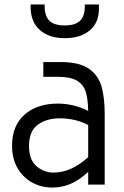

<svg xmlns="http://www.w3.org/2000/svg" viewBox="-20 -827 554 860"><path d="M34 0ZM449 -316V0H375V-57Q335 -20 296.5 -3.5Q258 13 214 13Q165 13 124 -9.5Q83 -32 58.5 -74Q34 -116 34 -174Q34 -264 90 -313.5Q146 -363 240 -363Q274 -363 309.5 -354.5Q345 -346 375 -330Q374 -384 364 -416Q354 -448 325 -465.5Q296 -483 238 -483H174V-549H253Q335 -549 377.5 -519.5Q420 -490 434.5 -440.5Q449 -391 449 -316ZM375 -123V-267Q318 -297 247 -297Q189 -297 149.5 -268.5Q110 -240 110 -174Q110 -111 143.5 -82.5Q177 -54 220 -54Q299 -54 375 -123ZM117 -798V-807H180V-799Q180 -755 201.5 -734Q223 -713 270 -713Q317 -713 338.5 -734Q360 -755 360 -799V-807H423V-798Q426 -729 384 -692.5Q342 -656 270 -656Q200 -656 158.5 -692.5Q117 -729 117 -798Z"/></svg>

Font: Biryani Light
Style: Regular
Weight: 300
Designer: Dan Reynolds and Mathieu Réguer
Foundry: Dan Reynolds and Mathieu Réguer
Version: Version 1.004; ttfautohint (v1.1) -l 5 -r 5 -G 72 -x 0 -D la